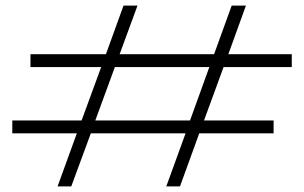

<svg xmlns="http://www.w3.org/2000/svg" viewBox="-20 -667 1088 687"><path d="M780 -427 710 -236H959V-190H693L624 0H575L644 -190H305L235 0H186L255 -190H24V-236H272L342 -427H89V-473H359L422 -647H472L408 -473H746L809 -647H860L797 -473H1024V-427ZM729 -427H391L321 -236H660Z"/></svg>

Font: BioRhyme Expanded Light
Style: Regular
Weight: 300
Width: 7
Designer: Aoife Mooney
Foundry: Aoife Mooney Type
Version: Version 1.001